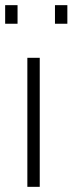

<svg xmlns="http://www.w3.org/2000/svg" viewBox="-29 -724 281 744"><path d="M77 0V-500H125V0ZM184 -632V-704H232V-632ZM-9 -632V-704H39V-632Z"/></svg>

Font: Cairo Play Light
Style: Regular
Weight: 300
Version: Version 3.119